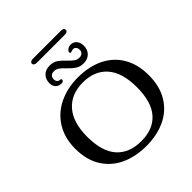

<svg xmlns="http://www.w3.org/2000/svg" viewBox="-262 -1174 1361 1361"><g transform="rotate(-45 419.0 -493.5)"><path d="M50 -334Q50 -441 98.5 -519Q147 -597 231.5 -637.5Q316 -678 420 -678Q531 -678 614 -637.5Q697 -597 742.5 -519.5Q788 -442 788 -334Q788 -222 740.5 -144.5Q693 -67 610 -28.5Q527 10 420 10Q314 10 230.5 -28.5Q147 -67 98.5 -144Q50 -221 50 -334ZM668 -334Q668 -479 603 -553.5Q538 -628 420 -628Q303 -628 236.5 -552.5Q170 -477 170 -334Q170 -186 235 -113Q300 -40 420 -40Q540 -40 604 -113Q668 -186 668 -334ZM410 -780Q388 -804 370.5 -816.5Q353 -829 330 -829Q312 -829 301 -818.5Q290 -808 290 -791Q290 -774 298.5 -764.5Q307 -755 321 -755Q331 -755 331 -745Q331 -738 325 -733.5Q319 -729 309 -729Q282 -729 265.5 -746Q249 -763 249 -791Q249 -831 273.5 -855Q298 -879 339 -879Q374 -879 398 -863Q422 -847 450 -817Q474 -792 490.5 -780.5Q507 -769 529 -769Q547 -769 558 -779.5Q569 -790 569 -807Q569 -824 560.5 -834Q552 -844 539 -844Q532 -844 517 -839L511 -837Q503 -837 503 -847Q503 -853 506 -857Q512 -867 523.5 -873Q535 -879 548 -879Q576 -879 593 -859Q610 -839 610 -807Q610 -767 585.5 -743Q561 -719 521 -719Q486 -719 462.5 -734.5Q439 -750 410 -780ZM259 -977Q259 -986 267 -991.5Q275 -997 290 -997H569Q584 -997 591.5 -992Q599 -987 599 -977Q599 -967 591.5 -962Q584 -957 569 -957H290Q275 -957 267 -962.5Q259 -968 259 -977Z"/></g></svg>

Font: Raigarh
Style: Regular
Weight: 400
Designer: jaikishan Patel
Foundry: MagicType
Version: Version 1.000;FEAKit 1.0